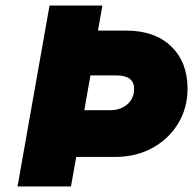

<svg xmlns="http://www.w3.org/2000/svg" viewBox="-20 -670 694 690"><path d="M158 -650H348L332 -560H434Q536 -560 595 -503.5Q654 -447 654 -351Q654 -283 621 -227.5Q588 -172 529 -139Q470 -106 392 -106H254L235 0H43ZM305 -399 283 -274H376Q414 -274 438 -295.5Q462 -317 462 -351Q462 -399 398 -399Z"/></svg>

Font: Overused Grotesk Black
Style: Italic
Weight: 900
Italic angle: -10°
Version: Version 0.003